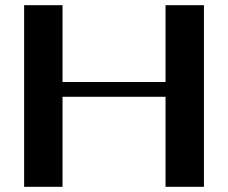

<svg xmlns="http://www.w3.org/2000/svg" viewBox="-20 -720 878 740"><path d="M73 -700H221V-404H618V-700H766V0H618V-347H221V0H73Z"/></svg>

Font: Fahkwang SemiBold
Style: Regular
Weight: 600
Designer: Suppakit Chalermlarp | Katatrad Co.,Ltd.
Foundry: Cadson Demak Co.,Ltd.
Version: Version 1.000; ttfautohint (v1.6)